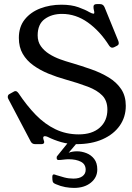

<svg xmlns="http://www.w3.org/2000/svg" viewBox="-20 -694 648 939"><path d="M539.8 -463.8Q533.8 -460.8 528.8 -460.8Q521 -460.8 513.8 -470.8Q469 -541.8 410 -583.9Q351 -626 283.2 -626Q232.9 -626 198.6 -600.8Q164.2 -575.7 164.2 -520.8Q164.2 -490 180 -467.9Q195.8 -445.8 220.6 -430.1Q245.5 -414.5 273.8 -404.2Q302 -394 327 -387Q378 -372 425.8 -355.2Q473.5 -338.5 512 -315Q550.5 -291.5 572.9 -257.8Q595.2 -224.2 595.2 -176.5Q595.2 -121.5 565.6 -79.4Q536 -37.2 481.9 -13.1Q427.8 11 354.2 11Q314.2 11 279.2 1Q244.2 -9 212.2 -25Q205.2 -28 199.2 -28Q191.2 -28 191.2 -19Q191.2 -16 193.2 -10Q196.2 -3 196.2 1Q196.2 11 181.2 11H152.2Q137 11 130.2 -2L21 -209.6Q18 -214.6 18 -219.5Q18 -230.5 27 -234.5L45 -244.5Q48 -246.5 50.5 -247.5Q53 -248.5 56 -248.5Q63 -248.5 71 -237.5Q111 -177.5 155 -132.2Q199 -87 251.1 -61.9Q303.2 -36.8 365.2 -36.8Q430.8 -36.8 468 -69.9Q505.2 -103 505.2 -158Q505.2 -201.5 480.1 -227.1Q455 -252.8 409.4 -270.1Q363.8 -287.5 299.8 -305.5Q256.8 -317.5 216.1 -334.2Q175.5 -351 142.9 -374.5Q110.2 -398 91.2 -430.7Q72.2 -463.5 72.2 -508.5Q72.2 -562.8 101 -598.8Q129.8 -634.8 177.2 -652.9Q224.8 -671 280.2 -671Q329.2 -671 363.8 -658.5Q398.2 -646 416.2 -635Q431.2 -627 437.2 -627Q441.2 -627 441.2 -632Q441.2 -637 439.2 -644.5Q437.2 -652 437.2 -661Q437.2 -674 453.2 -674H469.2Q484.8 -674 491.2 -659L557.8 -495.9Q560.8 -489 560.8 -483Q560.8 -479 559.1 -476Q557.5 -473 551.8 -470ZM326.2 -13.2Q329.8 -17.5 333 -19.9Q336.2 -22.2 341.2 -22.2H357.2Q369.2 -22.2 369.2 -14.2Q369.2 -10.2 365.2 -5.2L315.8 53Q333.8 46 356.8 46Q379.8 46 402.8 55Q425.8 64 440.8 83.5Q455.8 103 455.8 135Q455.8 174 424.2 199.5Q392.8 225 341.8 225Q321.8 225 299.2 221Q276.8 217 253.8 207Q240.8 202 238.2 195Q235.8 188 235.8 172Q235.8 159 243.2 159Q246 159 248.9 159.9Q251.8 160.8 253.5 161.8Q273.2 168.2 294.8 173.9Q316.2 179.5 339 179.5Q367.5 179.5 383.2 167.9Q399 156.2 399 136.5Q399 109 375.5 96.9Q352 84.8 315.5 84.8Q304.8 84.8 290.6 86.6Q276.5 88.5 266.8 88.5Q257.2 88.5 257.2 79.2Q257.2 76.5 257.4 74.1Q257.5 71.8 259.2 69.8Z"/></svg>

Font: Young Serif Light
Style: Regular
Weight: 300
Designer: Bastien Sozeau
Foundry: NBR — Bastien Sozeau
Version: Version 5.001